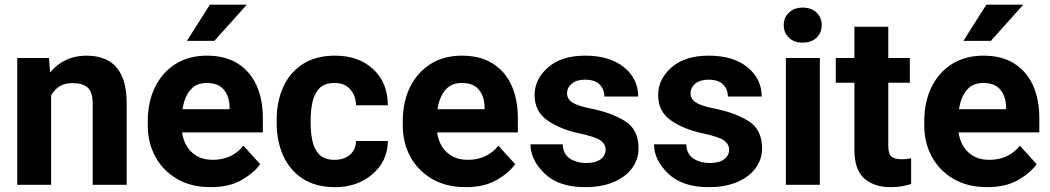

<svg xmlns="http://www.w3.org/2000/svg" viewBox="-20 -770 4376 800"><path d="M192.9 -415.5V0H51.8V-528.3H184.1ZM171.9 -282.2 132.8 -281.2Q132.8 -360.4 158.7 -418Q184.6 -475.6 231.4 -506.8Q278.3 -538.1 340.8 -538.1Q390.6 -538.1 428.2 -518.8Q465.8 -499.5 486.8 -455.3Q507.8 -411.1 507.8 -336.4V0H366.2V-336.9Q366.2 -387.7 344.5 -405.8Q322.8 -423.8 282.2 -423.8Q245.1 -423.8 220.7 -405Q196.3 -386.2 184.1 -354.2Q171.9 -322.3 171.9 -282.2Z M857.9 9.8Q775.9 9.8 717 -24.9Q658.2 -59.6 627 -117.7Q595.7 -175.8 595.7 -246.1V-265.1Q595.7 -344.7 625.7 -406.5Q655.8 -468.3 711.2 -503.2Q766.6 -538.1 842.3 -538.1Q918.5 -538.1 970.2 -505.6Q1022 -473.1 1048.6 -414.8Q1075.2 -356.4 1075.2 -278.3V-218.3H656.2V-314.9H936.5V-325.7Q935.5 -368.2 912.8 -396.2Q890.1 -424.3 841.3 -424.3Q804.2 -424.3 781.3 -403.6Q758.3 -382.8 747.6 -346.9Q736.8 -311 736.8 -265.1V-246.1Q736.8 -204.1 752.2 -172.1Q767.6 -140.1 796.6 -122.1Q825.7 -104 866.7 -104Q905.8 -104 938.2 -118.7Q970.7 -133.3 994.1 -163.1L1064 -85.9Q1038.6 -49.8 986.8 -20Q935.1 9.8 857.9 9.8ZM758.8 -599.6 854.5 -750.5H1008.3L873 -599.6Z M1374.5 -104Q1413.1 -104 1438 -125.2Q1462.9 -146.5 1463.4 -182.6H1596.2Q1595.2 -98.6 1532 -44.4Q1468.8 9.8 1377 9.8Q1294.9 9.8 1240.7 -25.9Q1186.5 -61.5 1159.7 -122.1Q1132.8 -182.6 1132.8 -257.3V-271Q1132.8 -345.7 1159.7 -406.3Q1186.5 -466.8 1240.7 -502.4Q1294.9 -538.1 1376.5 -538.1Q1473.6 -538.1 1534.4 -482.4Q1595.2 -426.8 1596.2 -331.5H1463.4Q1462.9 -370.1 1439.9 -397.2Q1417 -424.3 1374 -424.3Q1333 -424.3 1311.5 -402.6Q1290 -380.9 1282.2 -345.7Q1274.4 -310.5 1274.4 -271V-257.3Q1274.4 -216.8 1282 -181.6Q1289.6 -146.5 1311.3 -125.2Q1333 -104 1374.5 -104Z M1920.4 9.8Q1838.4 9.8 1779.5 -24.9Q1720.7 -59.6 1689.5 -117.7Q1658.2 -175.8 1658.2 -246.1V-265.1Q1658.2 -344.7 1688.2 -406.5Q1718.3 -468.3 1773.7 -503.2Q1829.1 -538.1 1904.8 -538.1Q1981 -538.1 2032.7 -505.6Q2084.5 -473.1 2111.1 -414.8Q2137.7 -356.4 2137.7 -278.3V-218.3H1718.7V-314.9H1999V-325.7Q1998 -368.2 1975.3 -396.2Q1952.6 -424.3 1903.8 -424.3Q1866.7 -424.3 1843.8 -403.6Q1820.8 -382.8 1810.1 -346.9Q1799.3 -311 1799.3 -265.1V-246.1Q1799.3 -204.1 1814.7 -172.1Q1830.1 -140.1 1859.1 -122.1Q1888.2 -104 1929.2 -104Q1968.3 -104 2000.7 -118.7Q2033.2 -133.3 2056.6 -163.1L2126.5 -85.9Q2101.1 -49.8 2049.3 -20Q1997.6 9.8 1920.4 9.8Z M2503.4 -146.5Q2503.4 -168.9 2482.7 -184.3Q2461.9 -199.7 2395.5 -213.9Q2314.5 -231 2261 -268.3Q2207.5 -305.7 2207.5 -374Q2207.5 -439.9 2263.4 -489Q2319.3 -538.1 2418 -538.1Q2521 -538.1 2580.1 -489.7Q2639.2 -441.4 2639.2 -367.7H2498Q2498 -397.9 2478.5 -418Q2459 -438 2417.5 -438Q2382.3 -438 2362.5 -421.6Q2342.8 -405.3 2342.8 -380.9Q2342.8 -357.9 2364.5 -343.3Q2386.2 -328.6 2441.4 -317.9Q2527.3 -300.8 2584 -265.6Q2640.6 -230.5 2640.6 -151.9Q2640.6 -105.5 2613.3 -68.8Q2585.9 -32.2 2536.1 -11.2Q2486.3 9.8 2418.5 9.8Q2307.6 9.8 2249 -47.1Q2190.4 -104 2190.4 -168.5H2324.7Q2326.7 -127 2355.2 -108.9Q2383.8 -90.8 2421.4 -90.8Q2461.9 -90.8 2482.7 -106.4Q2503.4 -122.1 2503.4 -146.5Z M3018.1 -146.5Q3018.1 -168.9 2997.3 -184.3Q2976.6 -199.7 2910.2 -213.9Q2829.1 -231 2775.6 -268.3Q2722.2 -305.7 2722.2 -374Q2722.2 -439.9 2778.1 -489Q2834 -538.1 2932.6 -538.1Q3035.6 -538.1 3094.7 -489.7Q3153.8 -441.4 3153.8 -367.7H3012.7Q3012.7 -397.9 2993.2 -418Q2973.6 -438 2932.1 -438Q2897 -438 2877.2 -421.6Q2857.4 -405.3 2857.4 -380.9Q2857.4 -357.9 2879.2 -343.3Q2900.9 -328.6 2956.1 -317.9Q3042 -300.8 3098.6 -265.6Q3155.3 -230.5 3155.3 -151.9Q3155.3 -105.5 3127.9 -68.8Q3100.6 -32.2 3050.8 -11.2Q3001 9.8 2933.1 9.8Q2822.3 9.8 2763.7 -47.1Q2705.1 -104 2705.1 -168.5H2839.4Q2841.3 -127 2869.9 -108.9Q2898.4 -90.8 2936 -90.8Q2976.6 -90.8 2997.3 -106.4Q3018.1 -122.1 3018.1 -146.5Z M3396 -528.3V0H3254.4V-528.3ZM3245.6 -665Q3245.6 -696.8 3267.1 -717.5Q3288.6 -738.3 3324.7 -738.3Q3360.8 -738.3 3382.3 -717.5Q3403.8 -696.8 3403.8 -665Q3403.8 -633.8 3382.3 -613Q3360.8 -592.3 3324.7 -592.3Q3288.6 -592.3 3267.1 -613Q3245.6 -633.8 3245.6 -665Z M3771 -528.3V-425.3H3462.4V-528.3ZM3540 -658.7H3681.2V-161.1Q3681.2 -127.9 3694.8 -117.2Q3708.5 -106.4 3735.4 -106.4Q3748 -106.4 3758.5 -107.7Q3769 -108.9 3776.4 -110.4V-3.4Q3758.8 2.4 3738 6.1Q3717.3 9.8 3691.4 9.8Q3622.1 9.8 3581.1 -26.4Q3540 -62.5 3540 -146.5Z M4093.3 9.8Q4011.2 9.8 3952.4 -24.9Q3893.6 -59.6 3862.3 -117.7Q3831.1 -175.8 3831.1 -246.1V-265.1Q3831.1 -344.7 3861.1 -406.5Q3891.1 -468.3 3946.5 -503.2Q4002 -538.1 4077.6 -538.1Q4153.8 -538.1 4205.6 -505.6Q4257.3 -473.1 4283.9 -414.8Q4310.5 -356.4 4310.5 -278.3V-218.3H3891.6V-314.9H4171.9V-325.7Q4170.9 -368.2 4148.2 -396.2Q4125.5 -424.3 4076.7 -424.3Q4039.6 -424.3 4016.6 -403.6Q3993.7 -382.8 3982.9 -346.9Q3972.2 -311 3972.2 -265.1V-246.1Q3972.2 -204.1 3987.5 -172.1Q4002.9 -140.1 4032 -122.1Q4061 -104 4102.1 -104Q4141.1 -104 4173.6 -118.7Q4206.1 -133.3 4229.5 -163.1L4299.3 -85.9Q4273.9 -49.8 4222.2 -20Q4170.4 9.8 4093.3 9.8ZM3994.1 -599.6 4089.8 -750.5H4243.7L4108.4 -599.6Z"/></svg>

Font: RobotoDEMO
Style: Regular
Weight: 400
Designer: Christian Robertson
Foundry: Google
Version: Version 2.136